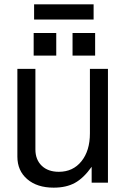

<svg xmlns="http://www.w3.org/2000/svg" viewBox="-20 -841 577 884"><path d="M411 -821V-751H137V-821ZM477 0H402V-73Q365 -21 325 1Q285 23 227 23Q151 23 105.5 -16Q60 -55 60 -120V-524H143V-153Q143 -106 172 -78Q201 -50 251 -50Q316 -50 355 -98.5Q394 -147 394 -227V-524H477ZM239 -689V-585H135V-689ZM418 -689V-585H314V-689Z"/></svg>

Font: ColatingCofangSans
Style: Regular
Weight: 400
Foundry: GNU
Version: Version 412.227;June 27, 2022;FontCreator 11.0.0.2412 32-bit